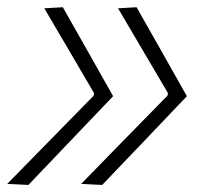

<svg xmlns="http://www.w3.org/2000/svg" viewBox="-36 -522 582 544"><path d="M253.5 2 194 -1Q255 -63.5 316 -126Q377 -188.5 438.5 -251L440 -258Q404.5 -318 369.2 -378.2Q334 -438.5 298.5 -498.5L351 -501.5Q387 -438.5 422.2 -375.8Q457.5 -313 493.5 -249.5Q433.5 -186.5 373.8 -123.8Q314 -61 253.5 2ZM44.5 2 -15.5 -1Q46 -63.5 107 -126Q168 -188.5 229.5 -251L230.5 -258Q195.5 -318 160.2 -378.2Q125 -438.5 89.5 -498.5L142 -501.5Q178 -438.5 213.2 -375.8Q248.5 -313 284.5 -249.5Q224.5 -186.5 164.5 -123.8Q104.5 -61 44.5 2Z"/></svg>

Font: Commissioner Loud ExtraLight
Style: Italic
Weight: 200
Italic angle: -12°
Designer: Kostas Bartsokas
Foundry: Kostas Bartsokas
Version: Version 1.000; ttfautohint (v1.8.3)